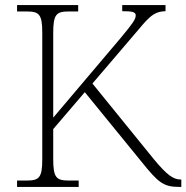

<svg xmlns="http://www.w3.org/2000/svg" viewBox="-20 -734 732 754"><path d="M47 0H289V-25H251C202 -25 189 -35 189 -109V-227L313 -372L534 -101C602 -16 622 0 684 0H692V-29H690C661 -29 636 -46 584 -109L343 -406L507 -598C560 -660 579 -689 630 -690V-714H460V-690C496 -690 513 -688 513 -674C513 -658 502 -643 454 -585L189 -272V-605C189 -679 202 -689 251 -689H287V-714H47V-689H84C133 -689 146 -679 146 -606V-108C146 -35 133 -25 84 -25H47Z"/></svg>

Font: Noto Serif Ethiopic ExtraLight
Style: Regular
Weight: 200
Designer: Monotype Design Team
Foundry: Monotype Imaging Inc.
Version: Version 2.102